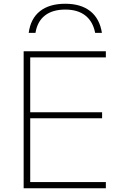

<svg xmlns="http://www.w3.org/2000/svg" viewBox="-20 -1003 665 1023"><path d="M328 -983Q411 -983 461 -943.5Q511 -904 523 -828H487Q475 -889 434.5 -920.5Q394 -952 328 -952Q260 -952 219.5 -920.5Q179 -889 169 -828H133Q143 -904 193 -943.5Q243 -983 328 -983ZM106 0V-730H544V-697H141V-405H524V-373H141V-33H544V0Z"/></svg>

Font: M PLUS 1 ExtraLight
Style: Regular
Weight: 250
Version: Version 1.001